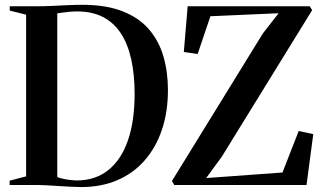

<svg xmlns="http://www.w3.org/2000/svg" viewBox="-20 -769 1345 798"><path d="M314 8.5Q293.5 8 268.8 6.8Q244 5.5 219.8 4Q195.5 2.5 175 1.2Q154.5 0 141.5 0H20V-18L88.5 -36V-708L20.5 -725V-743H139.5Q165.5 -743 197 -744.5Q228.5 -746 261 -747.5Q293.5 -749 322 -749Q421 -749 489.2 -722.2Q557.5 -695.5 599 -647.2Q640.5 -599 659.2 -534.5Q678 -470 678 -394.5Q678 -304 653 -229.8Q628 -155.5 580.8 -101.8Q533.5 -48 466.2 -19.5Q399 9 314 8.5ZM302 -19Q378 -20 431 -62.8Q484 -105.5 511.8 -185.8Q539.5 -266 539.5 -378.5Q539.5 -460 525.2 -523.5Q511 -587 481.8 -631.2Q452.5 -675.5 407.5 -698.5Q362.5 -721.5 301 -721.5Q284 -721.5 266.2 -719.8Q248.5 -718 235.2 -716Q222 -714 218 -713.5V-33Q228 -29 242.8 -25.8Q257.5 -22.5 273.5 -20.8Q289.5 -19 302 -19ZM704.5 0 694.5 -16.5 1072.5 -630 1138 -714 854.5 -701.5 801.5 -544.5 744 -553 760 -743H1267L1277.5 -727L902 -118L837 -29L1154 -52L1221.5 -224.5L1282 -211.5L1254 0Z"/></svg>

Font: Merriweather 144pt SemiBold
Style: Regular
Weight: 600
Version: Version 2.100